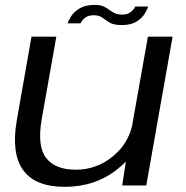

<svg xmlns="http://www.w3.org/2000/svg" viewBox="-20 -736 738 762"><path d="M465 0 479.5 -94.5Q465 -80 447 -65.5Q359 5.5 237 5.5Q119 5.5 71.5 -61.5Q24 -128.5 46.5 -257.5L105 -590.5H203.5L145.5 -262.5Q127 -156 163 -109.2Q199 -62.5 281 -62.5Q363.5 -62.5 428 -115.5Q486.5 -163.5 504 -235.5L567 -590.5H665L560.5 0ZM463 -636.5Q431.5 -636.5 415.5 -646.2Q399.5 -656 386.5 -665.8Q373.5 -675.5 352 -675.5Q328.5 -675.5 315.5 -664Q302.5 -652.5 300 -643.5H248.5Q251.5 -654.5 262.5 -671.8Q273.5 -689 296.2 -702.8Q319 -716.5 356 -716.5Q378 -716.5 391 -710.5Q404 -704.5 413.8 -697Q423.5 -689.5 435 -683.8Q446.5 -678 466 -678Q487.5 -678 500.8 -689.8Q514 -701.5 516.5 -710H567.5Q565.5 -700.5 555.2 -683Q545 -665.5 522.8 -651Q500.5 -636.5 463 -636.5Z"/></svg>

Font: Anybody ExtraExpanded Regular
Style: Italic
Weight: 400
Width: 8
Italic angle: -10°
Designer: Tyler Finck
Foundry: Etcetera Type Company
Version: Version 1.010; ttfautohint (v1.8.3) -l 8 -r 50 -G 200 -x 14 